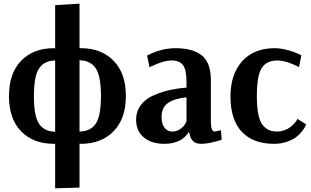

<svg xmlns="http://www.w3.org/2000/svg" viewBox="-20 -774 1695 1048"><path d="M281 254V11H274Q162 11 95.5 -57Q29 -125 29 -249Q29 -374 95.5 -442.5Q162 -511 274 -511L281 -510V-746L414 -754V-511H421Q533 -511 600 -442.5Q667 -374 667 -250Q667 -126 600 -57.5Q533 11 421 11L414 10V250ZM414 -56Q474 -57 502.5 -98.5Q531 -140 531 -250Q531 -360 502 -402Q473 -444 414 -445ZM281 -55V-444Q222 -443 193.5 -401Q165 -359 165 -249Q165 -140 193.5 -98Q222 -56 281 -55Z M877 11Q807 11 765 -24Q723 -59 723 -120Q723 -167 749.5 -201.5Q776 -236 821.5 -255Q867 -274 908.5 -283Q950 -292 998 -296V-325Q998 -393 979 -418.5Q960 -444 915 -444Q894 -444 864.5 -435Q835 -426 816 -416L796 -407L783 -471Q860 -511 938 -511Q1032 -511 1081.5 -471.5Q1131 -432 1131 -336V-109Q1131 -56 1152 -56L1186 -63L1190 -11Q1121 11 1079 11Q1050 11 1034 -3.5Q1018 -18 1013 -51H1008Q1007 -48 1004.5 -44Q1002 -40 991.5 -29.5Q981 -19 967.5 -10.5Q954 -2 930 4.5Q906 11 877 11ZM921 -56Q945 -56 964.5 -70Q984 -84 991 -98L998 -111V-243Q931 -236 896.5 -211.5Q862 -187 862 -137Q862 -97 878 -76.5Q894 -56 921 -56Z M1476 11Q1361 11 1299.5 -55Q1238 -121 1238 -247Q1238 -369 1302 -440Q1366 -511 1479 -511Q1510 -511 1546.5 -501.5Q1583 -492 1604 -482L1625 -472L1612 -408Q1541 -444 1494 -444Q1436 -444 1409 -403.5Q1382 -363 1382 -249Q1382 -138 1410 -97Q1438 -56 1490 -56Q1512 -56 1532 -63Q1552 -70 1564.5 -80Q1577 -90 1586.5 -100.5Q1596 -111 1600 -118L1604 -125L1651 -95Q1649 -91 1646 -83.5Q1643 -76 1629 -58Q1615 -40 1597 -26Q1579 -12 1547 -0.5Q1515 11 1476 11Z"/></svg>

Font: Arsenal
Style: Bold
Weight: 700
Designer: Andrij Shevchenko
Foundry: Stairsfor
Version: Version 2.001;PS 002.001;hotconv 1.0.88;makeotf.lib2.5.64775